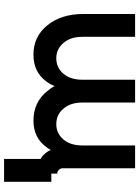

<svg xmlns="http://www.w3.org/2000/svg" viewBox="113 -654 700 967"><g transform="rotate(90 463.5 -170.0)"><path d="M496 -500H381V-234Q381 -174 351 -139Q320 -103 273 -103Q226 -103 196 -139Q165 -174 165 -234V-500H50V-238Q50 -183 64.5 -137.5Q79 -92 107 -58Q135 -23 172 -5.5Q209 12 255 12Q342 12 389 -52Q396 -61 402.5 -72Q409 -83 413 -95Q418 -85 424.5 -75.5Q431 -66 438 -58Q494 12 587 12Q674 12 721 -54Q725 -59 728.5 -64.5Q732 -70 735 -76Q738 -66 744.5 -57Q751 -48 759 -40Q764 -34 769.5 -30.5Q775 -27 780 -24V160H895V-78H854V-108Q843 -108 835 -116Q827 -124 827 -135V-500H712V-234Q712 -174 682 -139Q651 -103 605 -103Q557 -103 527 -139Q496 -174 496 -234Z"/></g></svg>

Font: Unageo
Style: SemiBold
Weight: 600
Designer: Richard Sepsi
Foundry: Richard Sepsi
Version: Version 2.000